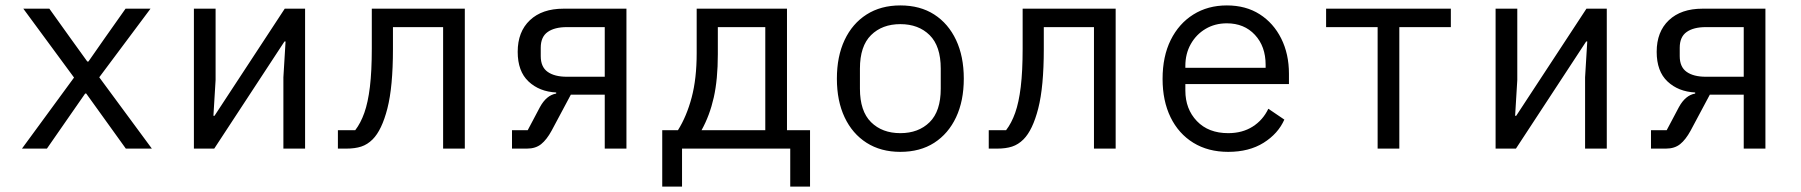

<svg xmlns="http://www.w3.org/2000/svg" viewBox="-20 -548 6640 708"><path d="M61 0 253 -262 66 -516H162L240 -407L302 -321H306L366 -407L443 -516H535L346 -263L540 0H444L357 -121L298 -203H294L237 -121L153 0Z M695 0V-516H775V-253L767 -121H771L809 -179L1030 -516H1105V0H1025V-263L1033 -395H1029L1025 -389L770 0Z M1226 -68H1290Q1310 -94 1323.5 -132Q1337 -170 1344 -227.5Q1351 -285 1351 -369V-516H1694V0H1614V-448H1429V-367Q1429 -228 1408.5 -148Q1388 -68 1354 -34Q1335 -15 1312 -7.5Q1289 0 1257 0H1226Z M1868 -68H1926L1971 -153Q1995 -197 2031 -203V-207Q1969 -210 1929 -247.5Q1889 -285 1889 -357Q1889 -431 1934 -473.5Q1979 -516 2058 -516H2290V0H2210V-199H2085L2014 -66Q1996 -33 1975.5 -16.5Q1955 0 1923 0H1868ZM2210 -448H2070Q2025 -448 1999.5 -430Q1974 -412 1974 -372V-341Q1974 -301 1999.5 -283Q2025 -265 2070 -265H2210Z M2422 -68H2480Q2512 -119 2530.5 -188.5Q2549 -258 2549 -352V-516H2882V-68H2967V140H2894V0H2495V140H2422ZM2802 -68V-448H2627V-348Q2627 -255 2612 -188.5Q2597 -122 2567 -68Z M3300 12Q3228 12 3175.5 -21.5Q3123 -55 3094.5 -115.5Q3066 -176 3066 -258Q3066 -340 3094.5 -400.5Q3123 -461 3175.5 -494.5Q3228 -528 3300 -528Q3373 -528 3425 -494.5Q3477 -461 3505.5 -400.5Q3534 -340 3534 -258Q3534 -176 3505.5 -115.5Q3477 -55 3425 -21.5Q3373 12 3300 12ZM3300 -57Q3367 -57 3408 -97.5Q3449 -138 3449 -221V-295Q3449 -378 3408 -418.5Q3367 -459 3300 -459Q3233 -459 3192 -418.5Q3151 -378 3151 -295V-221Q3151 -138 3192 -97.5Q3233 -57 3300 -57Z M3626 -68H3690Q3710 -94 3723.5 -132Q3737 -170 3744 -227.5Q3751 -285 3751 -369V-516H4094V0H4014V-448H3829V-367Q3829 -228 3808.5 -148Q3788 -68 3754 -34Q3735 -15 3712 -7.5Q3689 0 3657 0H3626Z M4509 12Q4435 12 4380.5 -21.5Q4326 -55 4296.5 -115.5Q4267 -176 4267 -257Q4267 -340 4297 -400.5Q4327 -461 4380.5 -494.5Q4434 -528 4504 -528Q4574 -528 4625 -495.5Q4676 -463 4704.5 -406Q4733 -349 4733 -276V-238H4351V-214Q4351 -146 4393.5 -101.5Q4436 -57 4509 -57Q4561 -57 4599 -81Q4637 -105 4657 -147L4716 -107Q4693 -55 4639.5 -21.5Q4586 12 4509 12ZM4504 -462Q4460 -462 4425.5 -441.5Q4391 -421 4371 -385.5Q4351 -350 4351 -305V-298H4647V-309Q4647 -377 4607.5 -419.5Q4568 -462 4504 -462Z M5060 -448H4870V-516H5330V-448H5140V0H5060Z M5495 0V-516H5575V-253L5567 -121H5571L5609 -179L5830 -516H5905V0H5825V-263L5833 -395H5829L5825 -389L5570 0Z M6068 -68H6126L6171 -153Q6195 -197 6231 -203V-207Q6169 -210 6129 -247.5Q6089 -285 6089 -357Q6089 -431 6134 -473.5Q6179 -516 6258 -516H6490V0H6410V-199H6285L6214 -66Q6196 -33 6175.5 -16.5Q6155 0 6123 0H6068ZM6410 -448H6270Q6225 -448 6199.5 -430Q6174 -412 6174 -372V-341Q6174 -301 6199.5 -283Q6225 -265 6270 -265H6410Z"/></svg>

Font: Lilex Nerd Font
Style: Regular
Weight: 400
Designer: Mike Abbink, Paul van der Laan, Pieter van Rosmalen, Mikhael Khrustik
Foundry: Mikhael Khrustik
Version: Version 2.400; ttfautohint (v1.8.4.7-5d5b);Nerd Fonts 3.3.0